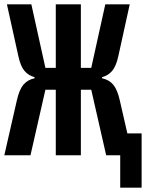

<svg xmlns="http://www.w3.org/2000/svg" viewBox="-28 -718 675 888"><path d="M528 0H463L394 -303H346V0H230V-303H182L113 0H-8L50 -254Q61 -303 80 -326Q99 -349 132 -356V-361Q103 -369 85 -390.5Q67 -412 57 -458L4 -698H117L182 -404H230V-698H346V-404H394L459 -698H572L519 -457Q509 -412 491 -390.5Q473 -369 444 -361V-356Q477 -349 496 -326Q515 -303 526 -254L561 -101H627V150H528Z"/></svg>

Font: IBM Plex Mono SmBld
Style: Regular
Weight: 600
Monospace: yes
Designer: Mike Abbink, Paul van der Laan, Pieter van Rosmalen
Foundry: Bold Monday
Version: Version 2.3